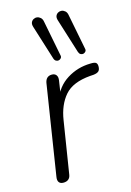

<svg xmlns="http://www.w3.org/2000/svg" viewBox="-118 -825 605 890"><g transform="rotate(-15 184.5 -380.0)"><path d="M73 6Q58 6 51.5 -3Q45 -12 48 -29L116 -462Q119 -477 127.5 -484.5Q136 -492 150 -492Q164 -492 171 -482.5Q178 -473 175 -456L162 -370H151Q172 -430 223 -462Q274 -494 335 -495Q355 -496 362 -491Q369 -486 369 -473Q369 -457 361.5 -450Q354 -443 336 -441L320 -440Q235 -433 197 -389Q159 -345 148 -274L108 -23Q106 -9 97 -1.5Q88 6 73 6ZM294 -562 242 -728Q238 -741 241.5 -749.5Q245 -758 253 -762.5Q261 -767 270 -766Q279 -765 287 -758Q295 -751 297 -737L330 -568Q332 -560 327.5 -554.5Q323 -549 316.5 -547.5Q310 -546 303.5 -549.5Q297 -553 294 -562ZM176 -562 124 -728Q120 -741 123.5 -749.5Q127 -758 135 -762.5Q143 -767 152 -766Q161 -765 169 -758Q177 -751 179 -737L212 -568Q214 -560 209.5 -554.5Q205 -549 198.5 -547.5Q192 -546 185.5 -549.5Q179 -553 176 -562Z"/></g></svg>

Font: Nunito ExtraLight Light
Style: Italic
Weight: 300
Italic angle: -9°
Version: Version 3.602